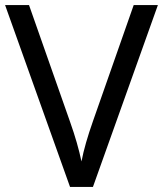

<svg xmlns="http://www.w3.org/2000/svg" viewBox="-20 -800 640 754"><path d="M600 -780H505L345 -324C324 -264 309 -213 300 -166C290 -213 276 -263 255 -322L94 -780H0L255 -66H345Z"/></svg>

Font: Noto Sans Malayalam UI
Style: Regular
Weight: 400
Designer: Jelle Bosma - Monotype Design Team
Foundry: Monotype Imaging Inc.
Version: Version 2.104